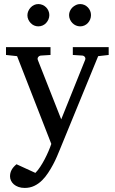

<svg xmlns="http://www.w3.org/2000/svg" viewBox="-20 -716 570 954"><path d="M467.8 -437 275.9 30.8Q271 43 262.9 61.8Q254.9 80.6 243.9 101.3Q232.9 122.1 219.2 142.8Q205.6 163.6 189.9 179.2Q171.9 197.3 150.4 207.5Q128.9 217.8 103 217.8Q85.4 217.8 71.8 212.9Q58.1 208 48.8 200Q39.6 191.9 34.7 181.6Q29.8 171.4 29.8 160.2Q29.8 143.1 37.4 128.7Q44.9 114.3 62 100.1L155.8 143.1Q168 130.9 179.9 112.8Q191.9 94.7 202.1 75Q212.4 55.2 220.9 35.4Q229.5 15.6 234.9 -1L64.9 -437L9.8 -442.9V-481.9H231V-442.9L183.1 -439.9Q174.8 -439 169.9 -432.6Q165 -426.3 168 -418L284.2 -123L402.8 -418Q406.2 -425.8 401.9 -432.4Q397.5 -439 389.2 -439.9L341.8 -442.9V-481.9H520V-442.9ZM225.1 -641.1Q225.1 -629.9 220.7 -619.6Q216.3 -609.4 209 -601.6Q201.7 -593.8 191.7 -589.4Q181.6 -585 170.4 -585Q159.2 -585 149.4 -589.4Q139.6 -593.8 132.3 -601.6Q125 -609.4 120.6 -619.1Q116.2 -628.9 116.2 -640.1Q116.2 -650.9 120.6 -660.9Q125 -670.9 132.3 -678.7Q139.6 -686.5 149.4 -691.2Q159.2 -695.8 170.4 -695.8Q181.6 -695.8 191.7 -691.4Q201.7 -687 209 -679.7Q216.3 -672.4 220.7 -662.4Q225.1 -652.3 225.1 -641.1ZM432.1 -641.1Q432.1 -629.9 428 -619.6Q423.8 -609.4 416.5 -601.6Q409.2 -593.8 399.4 -589.4Q389.6 -585 378.4 -585Q367.2 -585 357.2 -589.4Q347.2 -593.8 339.6 -601.6Q332 -609.4 327.6 -619.6Q323.2 -629.9 323.2 -641.1Q323.2 -651.4 327.6 -661.4Q332 -671.4 339.8 -679Q347.7 -686.5 357.4 -691.2Q367.2 -695.8 378.4 -695.8Q389.6 -695.8 399.4 -691.4Q409.2 -687 416.5 -679.4Q423.8 -671.9 428 -661.9Q432.1 -651.9 432.1 -641.1Z"/></svg>

Font: Charis SIL CyrE
Style: Regular
Weight: 400
Foundry: SIL International
Version: Version 5.000